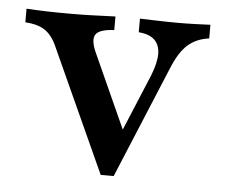

<svg xmlns="http://www.w3.org/2000/svg" viewBox="-39 -460 598 510"><g transform="rotate(5 260.0 -204.5)"><path d="M246.8 6.5 95.2 -326.6Q82.3 -354 62.9 -366.1Q43.5 -378.2 12.1 -379.8V-416.1Q38.7 -414.5 66.1 -413.7Q93.5 -412.9 132.3 -412.9Q166.9 -412.9 194.4 -414.1Q221.8 -415.3 249.2 -416.1V-379.8Q209.7 -378.2 200 -363.3Q190.3 -348.4 206.5 -313.7L301.6 -103.2L284.7 -94.4L357.3 -268.5Q371 -303.2 371 -326.6Q371 -350 357.3 -363.7Q343.5 -377.4 314.5 -379.8V-416.1Q336.3 -415.3 352.8 -414.9Q369.4 -414.5 384.3 -414.1Q399.2 -413.7 414.5 -413.7Q438.7 -413.7 461.7 -414.5Q484.7 -415.3 502.4 -416.1V-379.8Q467.7 -375 445.6 -355.2Q423.4 -335.5 405.6 -291.9L281.5 6.5Z"/></g></svg>

Font: Playfair 9pt SemiBold
Style: Regular
Weight: 600
Designer: Claus Eggers Sørensen
Foundry: Claus Eggers Sørensen
Version: Version 2.001;gftools[0.9.30]